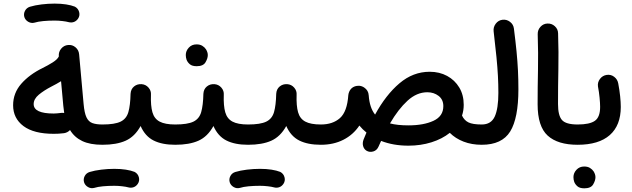

<svg xmlns="http://www.w3.org/2000/svg" viewBox="-20 -754 3435 1044"><path d="M51.3 -181.6Q51.3 -248 95.7 -298.6Q140.1 -349.1 211.9 -384.3Q240.7 -398.4 266.4 -414.6Q292 -430.7 299.8 -446.8V-449.2Q297.9 -471.7 312.7 -489.5Q327.6 -507.3 350.1 -509.3Q373 -511.7 390.6 -496.8Q408.2 -481.9 410.2 -459L411.1 -449.7Q411.6 -446.8 411.6 -443.8L434.6 -188.5Q439 -139.6 450.2 -116Q461.4 -92.3 482.4 -84.7Q503.4 -77.1 536.6 -77.1H537.1Q560.1 -77.1 576.2 -61Q592.3 -44.9 592.3 -22Q592.3 0.5 576.2 16.8Q560.1 33.2 537.1 33.2H536.6Q469.7 33.2 427.2 12.9Q384.8 -7.3 360.8 -46.9Q347.2 -32.7 328.1 -29.8Q314.5 -27.8 298.8 -27.1Q283.2 -26.4 272 -26.4Q163.6 -26.4 107.4 -68.6Q51.3 -110.8 51.3 -181.6ZM163.1 -188Q163.1 -136.7 272 -136.7Q279.8 -136.7 290.8 -137.7Q301.8 -138.7 312.5 -140.1Q320.8 -141.1 329.1 -139.6Q326.2 -157.7 324.2 -178.7L312 -312.5Q289.1 -298.3 259.3 -283.2Q218.8 -262.2 190.9 -239Q163.1 -215.8 163.1 -188ZM112.3 -661.6Q107.4 -679.2 116 -695.3Q124.5 -711.4 142.6 -717.3Q169.9 -725.6 205.8 -730Q241.7 -734.4 276.9 -734.4Q311.5 -734.4 339.6 -730Q367.7 -725.6 387.2 -717.8Q405.3 -708 410.4 -688.5Q415.5 -668.9 404.3 -652.3Q395 -639.2 381.8 -634.5Q368.7 -629.9 354.5 -633.3Q340.3 -637.2 319.1 -639.6Q297.9 -642.1 276.9 -642.1Q243.7 -642.1 215.1 -639.4Q186.5 -636.7 168 -630.9Q150.4 -626 134 -635.3Q117.7 -644.5 112.3 -661.6Z M481.4 -22Q481.4 -44.9 498 -61Q514.6 -77.1 537.1 -77.1Q603.5 -77.1 635.5 -92.5Q667.5 -107.9 678 -144.5Q688.5 -181.2 689.9 -243.7Q691.4 -269.5 708.7 -283.7Q726.1 -297.9 749.5 -296.4Q772.5 -294.9 787.6 -277.6Q802.7 -260.3 800.8 -237.8Q798.8 -178.7 808.8 -143.6Q818.8 -108.4 848.1 -92.8Q877.4 -77.1 932.6 -77.1H933.1Q956.1 -77.1 972.2 -61Q988.3 -44.9 988.3 -22Q988.3 0.5 972.2 16.8Q956.1 33.2 933.1 33.2H932.6Q861.3 33.2 815.2 10Q769 -13.2 744.6 -68.8Q712.9 -11.2 663.3 11Q613.8 33.2 537.1 33.2Q514.6 33.2 498 16.8Q481.4 0.5 481.4 -22ZM437 236.8Q432.1 219.2 440.7 203.1Q449.2 187 467.3 181.2Q494.6 172.9 530.5 168.5Q566.4 164.1 601.6 164.1Q636.2 164.1 664.3 168.5Q692.4 172.9 711.9 180.7Q730 190.4 735.1 210Q740.2 229.5 729 246.1Q719.7 259.3 706.5 263.9Q693.4 268.6 679.2 265.1Q665 261.2 643.8 258.8Q622.6 256.3 601.6 256.3Q568.4 256.3 539.8 259Q511.2 261.7 492.7 267.6Q475.1 272.5 458.7 263.2Q442.4 253.9 437 236.8Z M877.4 -22Q877.4 -44.9 894 -61Q910.6 -77.1 933.1 -77.1Q999.5 -77.1 1031.5 -92.5Q1063.5 -107.9 1074 -144.5Q1084.5 -181.2 1085.9 -243.7Q1087.4 -269.5 1104.7 -283.7Q1122.1 -297.9 1145.5 -296.4Q1168.5 -294.9 1183.6 -277.6Q1198.7 -260.3 1196.8 -237.8Q1194.8 -178.7 1204.8 -143.6Q1214.8 -108.4 1244.1 -92.8Q1273.4 -77.1 1328.6 -77.1H1329.1Q1352.1 -77.1 1368.2 -61Q1384.3 -44.9 1384.3 -22Q1384.3 0.5 1368.2 16.8Q1352.1 33.2 1329.1 33.2H1328.6Q1257.3 33.2 1211.2 10Q1165 -13.2 1140.6 -68.8Q1108.9 -11.2 1059.3 11Q1009.8 33.2 933.1 33.2Q910.6 33.2 894 16.8Q877.4 0.5 877.4 -22ZM990.2 -455.1Q990.2 -477.1 1006.6 -494.9Q1022.9 -512.7 1048.8 -512.7Q1067.4 -512.7 1080.1 -504.9Q1092.8 -497.1 1100.1 -485.8Q1109.9 -469.7 1109.9 -454.6Q1109.9 -436.5 1097.4 -415.3Q1085 -394 1049.3 -394Q1024.9 -394 1012.5 -404.5Q1000 -415 994.6 -428.7Q990.2 -441.4 990.2 -455.1Z M1273.4 -22Q1273.4 -44.9 1290 -61Q1306.6 -77.1 1329.1 -77.1Q1395.5 -77.1 1427.5 -92.5Q1459.5 -107.9 1470 -144.5Q1480.5 -181.2 1481.9 -243.7Q1483.4 -269.5 1500.7 -283.7Q1518.1 -297.9 1541.5 -296.4Q1564.5 -294.9 1579.6 -277.6Q1594.7 -260.3 1592.8 -237.8Q1590.8 -178.7 1600.8 -143.6Q1610.8 -108.4 1640.1 -92.8Q1669.4 -77.1 1724.6 -77.1H1725.1Q1748 -77.1 1764.2 -61Q1780.3 -44.9 1780.3 -22Q1780.3 0.5 1764.2 16.8Q1748 33.2 1725.1 33.2H1724.6Q1653.3 33.2 1607.2 10Q1561 -13.2 1536.6 -68.8Q1504.9 -11.2 1455.3 11Q1405.8 33.2 1329.1 33.2Q1306.6 33.2 1290 16.8Q1273.4 0.5 1273.4 -22ZM1229 236.8Q1224.1 219.2 1232.7 203.1Q1241.2 187 1259.3 181.2Q1286.6 172.9 1322.5 168.5Q1358.4 164.1 1393.6 164.1Q1428.2 164.1 1456.3 168.5Q1484.4 172.9 1503.9 180.7Q1522 190.4 1527.1 210Q1532.2 229.5 1521 246.1Q1511.7 259.3 1498.5 263.9Q1485.4 268.6 1471.2 265.1Q1457 261.2 1435.8 258.8Q1414.6 256.3 1393.6 256.3Q1360.4 256.3 1331.8 259Q1303.2 261.7 1284.7 267.6Q1267.1 272.5 1250.7 263.2Q1234.4 253.9 1229 236.8Z M1669.9 -22Q1669.9 -44.9 1686.3 -61Q1702.6 -77.1 1725.1 -77.1Q1789.1 -77.1 1828.4 -111.8Q1867.7 -146.5 1874 -237.3Q1875 -246.6 1878.9 -255.4Q1891.1 -282.7 1921.4 -287.1Q1927.7 -288.1 1934.1 -287.6Q1948.2 -286.1 1960 -278.3Q1983.4 -262.7 1984.9 -235.4Q1989.7 -168 2019.5 -130.9Q2078.1 -238.3 2152.1 -301Q2226.1 -363.8 2316.4 -363.8Q2369.6 -363.8 2411.4 -341.1Q2453.1 -318.4 2477.3 -278.1Q2501.5 -237.8 2501.5 -184.1Q2501.5 -153.3 2492.2 -125.5Q2504.4 -99.6 2527.3 -88.4Q2550.3 -77.1 2599.1 -77.1H2599.6Q2622.6 -77.1 2638.7 -61Q2654.8 -44.9 2654.8 -22Q2654.8 0.5 2638.7 16.8Q2622.6 33.2 2599.6 33.2H2599.1Q2544.9 33.2 2500.7 16.1Q2456.5 -1 2425.8 -31.7Q2384.3 1.5 2325.9 19.8Q2267.6 38.1 2200.7 38.1Q2118.7 38.1 2052.2 12.2Q2045.4 26.9 2038.6 42.5Q2029.3 64 2009.5 69.6Q1989.7 75.2 1973.6 65.9Q1959.5 57.6 1954.6 40.8Q1949.7 23.9 1957 4.4Q1964.8 -15.1 1972.7 -33.2Q1951.2 -50.3 1934.1 -71.3Q1900.4 -21 1846.9 6.1Q1793.5 33.2 1725.1 33.2Q1702.6 33.2 1686.3 16.8Q1669.9 0.5 1669.9 -22ZM2303.7 -252.4Q2246.1 -252.4 2195.8 -206.3Q2145.5 -160.2 2100.6 -83Q2141.1 -72.3 2200.7 -72.3Q2283.7 -72.3 2337.2 -97.2Q2390.6 -122.1 2390.6 -176.8Q2390.6 -212.9 2364.7 -232.7Q2338.9 -252.4 2303.7 -252.4Z M2544.4 -22Q2544.4 -44.9 2560.8 -61Q2577.1 -77.1 2599.6 -77.1Q2650.4 -77.1 2670.2 -120.4Q2689.9 -163.6 2689.9 -249Q2689.9 -294.9 2687.5 -340.8Q2685.1 -386.7 2679.4 -444.6Q2673.8 -502.4 2664.1 -584Q2661.6 -606.4 2675.5 -625Q2689.5 -643.6 2711.9 -646.5Q2734.4 -649.4 2752.9 -635.5Q2771.5 -621.6 2774.4 -598.6Q2783.2 -529.8 2788.6 -475.1Q2793.9 -420.4 2796.4 -371.1Q2798.8 -321.8 2798.8 -268.6Q2798.8 -111.3 2754.2 -39.1Q2709.5 33.2 2599.6 33.2Q2577.1 33.2 2560.8 16.8Q2544.4 0.5 2544.4 -22Z M2903.3 -187Q2903.3 -280.8 2905.3 -371.6Q2907.2 -462.4 2903.8 -568.4Q2903.3 -591.3 2918.9 -608.4Q2934.6 -625.5 2957 -626Q2980 -627 2997.1 -611.3Q3014.2 -595.7 3014.6 -572.8Q3018.1 -468.3 3016.1 -376.2Q3014.2 -284.2 3014.2 -188.5Q3014.2 -126 3035.6 -101.6Q3057.1 -77.1 3120.6 -77.1H3121.1Q3144 -77.1 3160.2 -61Q3176.3 -44.9 3176.3 -22Q3176.3 0.5 3160.2 16.8Q3144 33.2 3121.1 33.2H3120.6Q3012.7 33.2 2958 -16.6Q2903.3 -66.4 2903.3 -187Z M3065.9 -22Q3065.9 -44.9 3082.3 -61Q3098.6 -77.1 3121.1 -77.1Q3186.5 -77.1 3214.8 -97.2Q3243.2 -117.2 3243.2 -172.9Q3243.2 -192.4 3240.2 -222.9Q3237.3 -253.4 3231.4 -284.2Q3228.5 -306.6 3242.4 -325Q3256.3 -343.3 3278.8 -346.7Q3301.8 -350.1 3319.8 -336.2Q3337.9 -322.3 3341.8 -299.8Q3348.6 -263.7 3352.1 -230.5Q3355.5 -197.3 3355.5 -172.4Q3355.5 -72.3 3295.7 -19.5Q3235.8 33.2 3121.1 33.2Q3098.6 33.2 3082.3 16.8Q3065.9 0.5 3065.9 -22ZM3098.1 209Q3098.1 187 3114.5 169.2Q3130.9 151.4 3156.7 151.4Q3175.3 151.4 3188 159.2Q3200.7 167 3208 178.2Q3217.8 194.3 3217.8 209.5Q3217.8 227.5 3205.3 248.8Q3192.9 270 3157.2 270Q3132.8 270 3120.4 259.5Q3107.9 249 3102.5 235.4Q3098.1 222.7 3098.1 209Z"/></svg>

Font: Mikhak-FD SemiBold
Style: Regular
Weight: 600
Designer: Amin Abedi
Version: Version 3.2